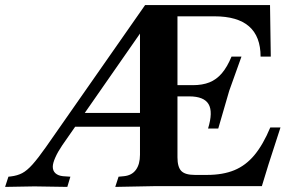

<svg xmlns="http://www.w3.org/2000/svg" viewBox="-88 -730 1149 753"><path d="M-68 3 -55 -37 -46 -38Q-20 -41 -1 -51Q18 -61 39.5 -85Q61 -109 92 -153L481 -710H971L974 -508H934Q934 -666 753 -666H608V-113Q608 -75 623 -59.5Q638 -44 676 -44H724Q786 -44 831 -62.5Q876 -81 910 -122Q944 -163 972 -230H1012L965 -85L939 0H519L364 3L377 -37L398 -39Q429 -42 445 -64Q461 -86 461 -123V-661L497 -650L156 -160Q139 -135 129 -112.5Q119 -90 119 -76Q119 -60 129.5 -50.5Q140 -41 159 -39L188 -37L176 3L47 1ZM192 -233 222 -287H508L505 -233ZM728 -226Q748 -291 730 -321.5Q712 -352 654 -352H566L580 -396H668Q706 -396 733.5 -407Q761 -418 782 -442.5Q803 -467 820 -508H859L811 -374L768 -226Z"/></svg>

Font: Baskervville
Style: Bold Italic
Weight: 700
Italic angle: -18°
Version: Version 1.100